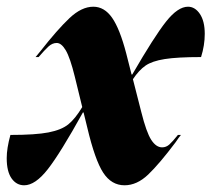

<svg xmlns="http://www.w3.org/2000/svg" viewBox="-24 -540 630 572"><path d="M96 -387Q147 -452 183 -486Q219 -520 254 -520Q287 -520 310 -487Q333 -454 352 -381L368 -318H370Q436 -432 471 -476Q506 -520 536 -520Q557 -520 571.5 -498.5Q586 -477 586 -439Q586 -405 575 -370Q504 -370 466.5 -364Q429 -358 409.5 -344.5Q390 -331 372 -304L397 -206Q412 -146 426.5 -123.5Q441 -101 459 -101Q471 -101 480.5 -109.5Q490 -118 506 -138H515Q512 -134 508 -129Q504 -124 499 -116Q451 -52 417.5 -20Q384 12 347 12Q308 12 283.5 -25.5Q259 -63 236 -160L225 -205H223Q156 -84 118.5 -36Q81 12 48 12Q25 12 10.5 -8.5Q-4 -29 -4 -69Q-4 -98 7 -138Q82 -138 120.5 -145.5Q159 -153 179.5 -169.5Q200 -186 221 -221L199 -311Q185 -368 172 -390Q159 -412 145 -412Q132 -412 120.5 -401.5Q109 -391 91 -370H82Z"/></svg>

Font: Nyght Serif Dark Italic
Style: Regular
Weight: 800
Italic angle: -16°
Designer: Maksym Kobuzan
Version: Version 0.400